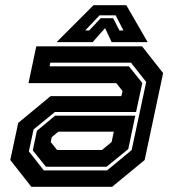

<svg xmlns="http://www.w3.org/2000/svg" viewBox="-20 -718 666 738"><path d="M100.5 0 19.5 -103 50 -245.5 174.5 -348.5H446.5L451 -368L427 -398.5H89.5L119.5 -540H526L607 -437L536 -103L411 0ZM156.5 -77 106 -140 122 -215.5 192 -273.5H500L473 -145L389.5 -77ZM148.5 -63H391.5L486 -141L542 -403L483.5 -477H173.5L170.5 -463H475.5L527 -399L503 -287.5H191L109 -220.5L91 -136ZM199.5 -141.5H372L409 -172L417.5 -212H204.5L179 -191L175 -172ZM339.5 -698H465.5L547.5 -556H409L384 -610L336 -556H197.5ZM362.5 -659 307.5 -601H323L367 -648H415L439 -601H454.5L424.5 -659Z"/></svg>

Font: Tourney
Style: Bold Italic
Weight: 700
Italic angle: -12°
Version: Version 1.015